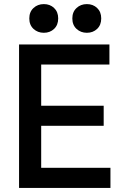

<svg xmlns="http://www.w3.org/2000/svg" viewBox="-20 -917 599 937"><path d="M73 0V-700H514V-602H181V-401H486V-303H181V-98H519V0ZM404 -757Q374 -757 353.5 -776Q333 -795 333 -827Q333 -859 353.5 -878Q374 -897 404 -897Q434 -897 454 -878Q474 -859 474 -827Q474 -795 454 -776Q434 -757 404 -757ZM194 -757Q164 -757 143.5 -776Q123 -795 123 -827Q123 -859 143.5 -878Q164 -897 194 -897Q224 -897 244 -878Q264 -859 264 -827Q264 -795 244 -776Q224 -757 194 -757Z"/></svg>

Font: Space Grotesk Light Medium
Style: Regular
Weight: 500
Version: Version 2.000